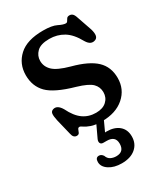

<svg xmlns="http://www.w3.org/2000/svg" viewBox="-164 -523 709 808"><g transform="rotate(-30 190.0 -119.0)"><path d="M199 -32.5Q232 -32.5 250.2 -49.5Q268.5 -66.5 268.5 -92.5Q268.5 -118 250.8 -135.8Q233 -153.5 180.5 -169Q88.5 -195 54.8 -229.2Q21 -263.5 21 -317Q21 -372 60 -408Q99 -444 177.5 -444Q220.5 -444 242.5 -433Q264.5 -422 276.5 -422Q282.5 -422 285.5 -427.5Q288.5 -433 292.5 -438.5Q296.5 -444 306 -444Q314 -444 320.2 -438.8Q326.5 -433.5 331.5 -417.5L356 -346.5Q367.5 -307.5 348 -299.5Q324 -289.5 306.5 -318.5Q282 -363.5 251.2 -382Q220.5 -400.5 182.5 -400.5Q140.5 -400.5 122 -382.2Q103.5 -364 103.5 -339Q103.5 -311.5 124.5 -291Q145.5 -270.5 204 -254.5Q281 -234 315.8 -201Q350.5 -168 350.5 -114.5Q350.5 -59.5 310.2 -24.2Q270 11 202 11Q169.5 11 150.8 4.2Q132 -2.5 122.2 -9.5Q112.5 -16.5 108 -16.5Q101 -16.5 98.5 -9.5Q96 -2.5 92.8 4.2Q89.5 11 80 11Q63.5 11 59 -11.5L40.5 -87.5Q35.5 -110.5 37 -121.5Q38.5 -132.5 49.5 -136Q71.5 -143 89.5 -112.5Q110 -70.5 136.8 -51.5Q163.5 -32.5 199 -32.5ZM183.5 -8H220L189.5 58Q193 57.5 196.5 57.5Q234.5 57.5 256.8 76.2Q279 95 279 128.5Q279 163.5 254.2 184.8Q229.5 206 186.5 206Q149.5 206 125.2 190Q101 174 101 151Q101 129.5 118 129.5Q129.5 129.5 137.5 141.5Q142.5 156.5 154.5 162.5Q166.5 168.5 181 168.5Q219.5 168.5 219.5 129Q219.5 92 178 92H162Q150.5 92 147.2 84Q144 76 149 65.5Z"/></g></svg>

Font: Fraunces 144pt S100
Style: Regular
Weight: 400
Version: Version 1.000; ttfautohint (v1.8.3)